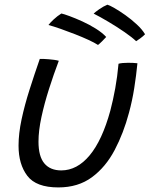

<svg xmlns="http://www.w3.org/2000/svg" viewBox="-20 -775 638 818"><path d="M485 -503.5Q500 -507.5 526 -507.5Q536 -507.5 547.8 -507Q559.5 -506.5 565.5 -505.5Q560.5 -454 552 -400Q543.5 -346 529.5 -294.5Q506.5 -208 468.5 -135.8Q430.5 -63.5 371.8 -20Q313 23.5 228.5 23.5Q134 23.5 96.5 -25.8Q59 -75 59 -154.5Q59 -206 72 -266.8Q85 -327.5 105.8 -392.8Q126.5 -458 149.5 -524Q157 -524 168 -523.8Q179 -523.5 188 -522.5Q199.5 -521.5 211 -520Q222.5 -518.5 230.5 -516Q208.5 -458 188.8 -396Q169 -334 156.5 -276Q144 -218 144 -171.5Q144 -108.5 169 -78.8Q194 -49 241 -49Q308.5 -49 362 -113.2Q415.5 -177.5 450 -303.5Q462 -349 471 -398.8Q480 -448.5 485 -503.5ZM437.5 -755Q446 -753 467 -741Q488 -729 513.8 -710.8Q539.5 -692.5 562.5 -671.2Q585.5 -650 598 -629Q590.5 -621 577.2 -611.2Q564 -601.5 560 -599.5Q543.5 -615.5 511 -638Q478.5 -660.5 442.2 -682Q406 -703.5 379 -717Q385.5 -723.5 402.5 -735.5Q419.5 -747.5 437.5 -755ZM241.5 -717.5Q251.5 -715.5 276 -706.5Q300.5 -697.5 330.8 -683.8Q361 -670 388.5 -652.8Q416 -635.5 432.5 -617.5Q428 -612 414.8 -599Q401.5 -586 397.5 -583.5Q383 -593 357 -605Q331 -617 299.8 -629.2Q268.5 -641.5 238.5 -652Q208.5 -662.5 186.5 -668.5Q192 -676.5 208.2 -691.8Q224.5 -707 241.5 -717.5Z"/></svg>

Font: Grandstander Light
Style: Italic
Weight: 300
Italic angle: -15°
Designer: Tyler Finck
Foundry: Etcetera Type Co
Version: Version 1.200; ttfautohint (v1.8.3)